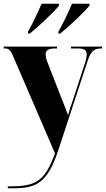

<svg xmlns="http://www.w3.org/2000/svg" viewBox="-23 -786 568 1030"><path d="M127 -616V-606H137C183 -643 266 -721 294 -756V-766H200C181 -721 153 -661 127 -616ZM290 -616V-606H300C347 -643 429 -721 457 -756V-766H363C345 -721 316 -661 290 -616ZM19 214V224H50C170 224 231 197 289 22L447 -459C465 -511 480 -526 520 -526H525V-536H358V-526H396C428 -526 442 -517 442 -494C442 -483 439 -466 433 -448L366 -243C357 -219 350 -197 342 -168C333 -193 323 -219 312 -246L234 -446C226 -465 222 -482 222 -495C222 -516 236 -526 273 -526H283V-536H-3V-526H6C25 -526 34 -515 49 -481L272 37C215 193 166 214 19 214Z"/></svg>

Font: Noto Serif Display Condensed Black
Style: Regular
Weight: 900
Width: 3
Designer: Monotype Design Team
Foundry: Monotype Imaging Inc.
Version: Version 2.009